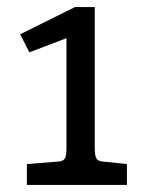

<svg xmlns="http://www.w3.org/2000/svg" viewBox="-20 -523 414 543"><path d="M339 -59V0H56V-59L144 -66Q159 -67 163.5 -75Q168 -83 168 -105V-415L63 -375L37 -426L192 -503H248V-105Q248 -83 252.5 -75Q257 -67 272 -66Z"/></svg>

Font: Enriqueta
Style: Regular
Weight: 400
Designer: Viviana Monsalve, Gustavo Ibarra
Foundry: 72Puntos
Version: Version 2.000